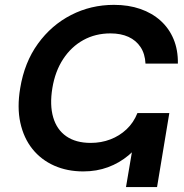

<svg xmlns="http://www.w3.org/2000/svg" viewBox="-20 -759 745 779"><path d="M317.9 -63.5Q252.9 -63.5 200 -86.9Q147 -110.4 111.6 -154.5Q76.2 -198.7 62.5 -261Q48.8 -323.2 62 -401.4Q79.1 -505.9 133.8 -581.5Q188.5 -657.2 268.6 -698.2Q348.6 -739.3 442.4 -739.3Q501.5 -739.3 549.3 -722.7Q597.2 -706.1 631.6 -675Q666 -644 684.3 -600.1Q702.6 -556.2 701.7 -501H570.3Q568.4 -540.5 550.3 -567.9Q532.2 -595.2 501.2 -609.4Q470.2 -623.5 428.2 -623.5Q367.2 -623.5 318.1 -596.4Q269 -569.3 236.3 -519.5Q203.6 -469.7 192.4 -401.4Q181.2 -333 195.8 -283Q210.4 -232.9 249 -206.1Q287.6 -179.2 348.1 -179.2Q390.6 -179.2 427.7 -193.4Q464.8 -207.5 493.4 -234.4Q522 -261.2 537.6 -300.3H615.2Q596.2 -247.1 567.6 -203.6Q539.1 -160.2 501.7 -128.9Q464.4 -97.7 418.2 -80.6Q372.1 -63.5 317.9 -63.5ZM491.2 0 542 -300.3H667L617.2 0Z"/></svg>

Font: Inter 28pt SemiBold
Style: Italic
Weight: 600
Italic angle: -9.3988°
Designer: Rasmus Andersson
Foundry: rsms
Version: Version 4.001;git-66647c0bb